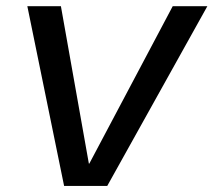

<svg xmlns="http://www.w3.org/2000/svg" viewBox="-20 -612 702 632"><path d="M191 0H333L662.5 -591.5H548.5L274 -73.5H272.5L180.5 -591.5H70Z"/></svg>

Font: Anybody SemiExpanded
Style: Italic
Weight: 400
Width: 6
Italic angle: -10°
Version: Version 1.113;gftools[0.9.25]